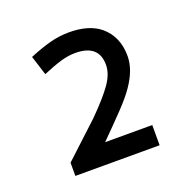

<svg xmlns="http://www.w3.org/2000/svg" viewBox="-81 -812 536 546"><g transform="rotate(-20 187.0 -539.0)"><path d="M177.5 -672.5Q248.8 -672.5 248.8 -611.2Q248.8 -583.8 228.1 -554.4Q207.5 -525 162.5 -480L58.8 -383.8V-343.8H313.8V-405H171.2Q207.5 -441.2 238.1 -473.1Q268.8 -505 283.8 -527.5Q315 -572.5 315 -613.8Q315 -672.5 275 -706.2Q241.2 -733.8 181.2 -733.8Q151.2 -733.8 123.1 -726.2Q95 -718.8 58.8 -703.8L77.5 -645Q110 -658.8 133.1 -665.6Q156.2 -672.5 177.5 -672.5Z"/></g></svg>

Font: Cambay
Style: Regular
Weight: 400
Version: Version 1.180;PS 001.180;hotconv 1.0.70;makeotf.lib2.5.58329